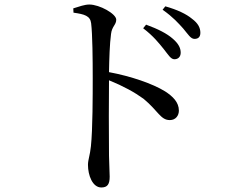

<svg xmlns="http://www.w3.org/2000/svg" viewBox="-20 -784 1040 849"><path d="M704 -567C724 -542 735 -522 751 -522C768 -522 779 -533 779 -551C779 -571 770 -590 745 -612C718 -636 678 -656 626 -675L613 -659C658 -625 683 -593 704 -567ZM790 -658C812 -632 823 -612 840 -612C857 -612 866 -621 866 -639C866 -661 856 -681 829 -701C804 -722 764 -741 711 -756L699 -741C747 -707 769 -681 790 -658ZM304 -747 305 -728C354 -721 379 -714 383 -681C389 -633 390 -520 390 -438C390 -367 390 -212 382 -137C378 -97 369 -78 369 -55C369 -9 389 45 428 45C455 45 465 31 465 -3C465 -18 463 -49 462 -96C461 -197 461 -352 462 -429C526 -403 575 -376 615 -347C680 -293 690 -253 731 -253C757 -253 771 -273 771 -295C771 -332 744 -358 710 -380C655 -414 559 -447 462 -465C463 -522 465 -590 471 -634C475 -668 494 -674 494 -697C494 -723 420 -764 375 -764C354 -764 330 -755 304 -747Z"/></svg>

Font: Noto Serif CJK SC Medium
Style: Regular
Weight: 500
Designer: Ryoko NISHIZUKA 西塚涼子 (kana & ideographs); Frank Grießhammer (Latin, Greek & Cyrillic); Wenlong ZHANG 张文龙 (bopomofo); San
Foundry: Adobe
Version: Version 2.001;hotconv 1.1.0;makeotfexe 2.6.0